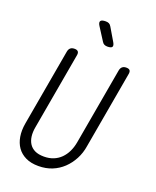

<svg xmlns="http://www.w3.org/2000/svg" viewBox="-172 -1049 943 1159"><g transform="rotate(20 300.0 -470.0)"><path d="M144 -698Q147 -714 156.5 -722Q166 -730 183 -730Q199 -730 205.5 -722Q212 -714 209 -698L122 -204Q116 -171 119.5 -144Q123 -117 136 -97Q149 -77 172 -66Q195 -55 230 -55Q264 -55 291 -66Q318 -77 338 -97Q358 -117 371 -144Q384 -171 390 -204L477 -698Q480 -714 489.5 -722Q499 -730 515 -730Q532 -730 538 -722Q544 -714 541 -698L454 -204Q447 -158 426.5 -119Q406 -80 375.5 -51Q345 -22 305.5 -6Q266 10 218 10Q170 10 136 -6.5Q102 -23 82 -51.5Q62 -80 55.5 -119Q49 -158 57 -204ZM363 -810Q352 -810 343.5 -814Q335 -818 329 -828L276 -911Q264 -930 270.5 -940Q277 -950 303 -950Q316 -950 324.5 -945.5Q333 -941 339 -930L388 -847Q399 -828 393 -819Q387 -810 363 -810Z"/></g></svg>

Font: Maple Mono ExtraLight
Style: Italic
Weight: 275
Italic angle: -10°
Monospace: yes
Designer: subframe7536
Version: Version 7.000